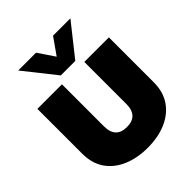

<svg xmlns="http://www.w3.org/2000/svg" viewBox="-247 -1038 1189 1189"><g transform="rotate(-45 348.0 -443.0)"><path d="M284 -688 119 -896H275L348 -788L424 -896H576L411 -688ZM348 10Q258 10 187 -20Q116 -50 75.5 -108Q35 -166 35 -251V-644H250V-276Q250 -172 348 -172Q446 -172 446 -276V-644H661V-251Q661 -166 620.5 -108Q580 -50 509.5 -20Q439 10 348 10Z"/></g></svg>

Font: Kanit ExtraBold
Style: Regular
Weight: 800
Designer: Katatrad Team
Foundry: CadsonDemak
Version: Version 2.000; ttfautohint (v1.8.3)